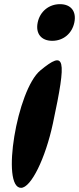

<svg xmlns="http://www.w3.org/2000/svg" viewBox="-20 -867 379 922"><path d="M174 -529C61 -436 -16 35 81 35C129 35 198 -106 234 -274C302 -592 293 -627 174 -529ZM161 -759C150 -706 178 -671 231 -671C284 -671 326 -706 337 -759C348 -812 321 -847 268 -847C215 -847 172 -812 161 -759Z"/></svg>

Font: Venom Sans
Style: Obl
Weight: 400
Version: Version 1.001